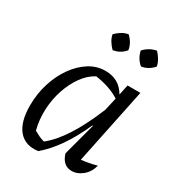

<svg xmlns="http://www.w3.org/2000/svg" viewBox="-169 -806 849 920"><g transform="rotate(30 255.5 -346.0)"><path d="M179 3Q111 13 73 -31Q35 -75 35 -167Q35 -232 53.5 -290.5Q72 -349 104 -394Q136 -439 177.5 -465Q219 -491 266 -491Q343 -491 380 -426L392 -483H463L376 -63Q396 -65 417 -69Q438 -73 461 -79Q451 -40 423 -17Q395 6 365 6Q314 6 297 -53L345 -232L342 -233Q306 -153 266 -95Q226 -37 179 3ZM120 -76Q134 -68 148.5 -61Q163 -54 179 -50Q274 -124 358 -329L374 -400Q319 -435 240 -446Q202 -426 173.5 -386Q145 -346 128 -294.5Q111 -243 108.5 -186.5Q106 -130 120 -76ZM274 -698Q306 -668 311 -631Q284 -599 245 -594Q231 -608 220.5 -625Q210 -642 207 -660Q221 -674 238 -684.5Q255 -695 274 -698ZM431 -698Q445 -683 455 -666Q465 -649 468 -631Q439 -599 402 -594Q371 -620 363 -660Q392 -691 431 -698Z"/></g></svg>

Font: Piazzolla
Style: Italic
Weight: 400
Italic angle: -11.3°
Designer: Juan Pablo del Peral
Foundry: Huerta Tipografica
Version: Version 1.330